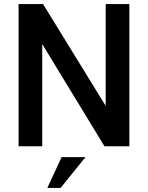

<svg xmlns="http://www.w3.org/2000/svg" viewBox="-20 -717 725 941"><path d="M71 -697H191L498 -198V-697H614V0H492L187 -501V0H71ZM282 53H399L277 204H212Z"/></svg>

Font: Hanken Grotesk SemiBold
Style: Regular
Weight: 600
Designer: Alfredo Marco Pradil
Foundry: Hanken Design Co.
Version: Version 3.014